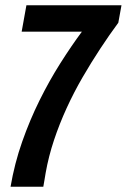

<svg xmlns="http://www.w3.org/2000/svg" viewBox="-20 -707 480 727"><path d="M20 0Q35 -88 64 -170.5Q93 -253 130 -327.5Q167 -402 208.5 -467.5Q250 -533 290 -587H62L80 -687H440L428 -621Q394 -575 359.5 -522.5Q325 -470 292.5 -414Q260 -358 232.5 -298Q205 -238 184.5 -176.5Q164 -115 153 -53Q151 -39 148.5 -26Q146 -13 144 0Z"/></svg>

Font: Archivo ExtraCondensed
Style: Bold Italic
Weight: 700
Width: 2
Italic angle: -10°
Designer: Hector Gatti
Foundry: Omnibus-Type
Version: Version 2.001